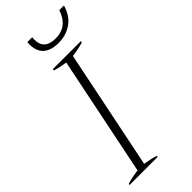

<svg xmlns="http://www.w3.org/2000/svg" viewBox="-281 -939 987 987"><g transform="rotate(-45 212.5 -445.5)"><path d="M158 -875 159 -891H194Q193 -885 193 -875Q193 -801 275 -801Q362 -801 391 -891H425Q408 -832 366.5 -803Q325 -774 269 -774Q216 -774 187 -799Q158 -824 158 -875ZM12 -7Q41 -17 93 -24L226 -675Q177 -683 152 -692L153 -700H357L356 -692Q326 -682 274 -675L141 -24Q190 -16 216 -7L215 0H11Z"/></g></svg>

Font: Trirong ExtraLight
Style: Italic
Weight: 275
Italic angle: -12°
Designer: Katatrad Team
Foundry: CadsonDemak
Version: Version 1.003